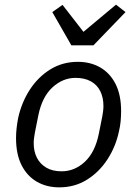

<svg xmlns="http://www.w3.org/2000/svg" viewBox="-20 -794 590 826"><path d="M235 12Q181 12 139 -12Q97 -36 73 -83Q49 -130 49 -200Q49 -222 51.5 -243.5Q54 -265 58 -286Q73 -354 108.5 -408.5Q144 -463 196.5 -495.5Q249 -528 315 -528Q369 -528 411 -504Q453 -480 477 -433Q501 -386 501 -316Q501 -294 499 -272.5Q497 -251 492 -230Q478 -163 442 -108Q406 -53 353.5 -20.5Q301 12 235 12ZM245 -57Q301 -57 345 -98Q389 -139 405 -218L420 -293Q422 -304 423.5 -315.5Q425 -327 425 -338Q425 -374 411.5 -401.5Q398 -429 371 -444Q344 -459 305 -459Q250 -459 205.5 -418Q161 -377 145 -298L130 -223Q128 -212 126.5 -200.5Q125 -189 125 -178Q125 -142 139 -115Q153 -88 179.5 -72.5Q206 -57 245 -57ZM382 -599H287L205 -742L249 -773L339 -657L479 -774L520 -742Z"/></svg>

Font: IBM Plex Sans Var
Style: Italic
Weight: 400
Italic angle: -11.31°
Designer: Mike Abbink, Paul van der Laan, Pieter van Rosmalen
Foundry: Bold Monday
Version: Version 1.001